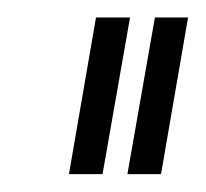

<svg xmlns="http://www.w3.org/2000/svg" viewBox="-20 -695 236 220"><path d="M126 -495.5H164.5L195.5 -675H157.5ZM59 -495.5H97.5L129 -675H90Z"/></svg>

Font: Anybody SemiCondensed Light
Style: Italic
Weight: 300
Width: 4
Italic angle: -10°
Version: Version 1.113;gftools[0.9.25]